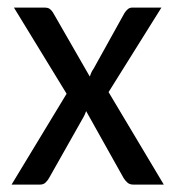

<svg xmlns="http://www.w3.org/2000/svg" viewBox="-20 -498 473 518"><path d="M159.7 -245.1 17.6 -477.5H99.6Q109.4 -477.5 114 -474.1Q118.7 -470.7 122.6 -464.8L222.2 -291.5Q224.1 -296.9 226.3 -302Q228.5 -307.1 232.4 -312.5L315.9 -462.9Q320.3 -469.7 325.2 -473.6Q330.1 -477.5 336.9 -477.5H415.5L272.9 -249.5L421.9 0H339.4Q329.6 0 323.5 -5.6Q317.4 -11.2 313.5 -17.6L212.4 -198.2Q208.5 -187 203.6 -179.2L112.3 -17.6Q108.4 -10.7 102.8 -5.4Q97.2 0 87.9 0H11.2Z"/></svg>

Font: Carlito
Style: Regular
Weight: 400
Designer: Lukasz Dziedzic
Foundry: tyPoland Lukasz Dziedzic
Version: Version 1.103; Beta1; all basic design good, some composites